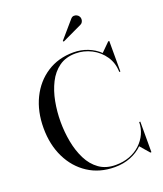

<svg xmlns="http://www.w3.org/2000/svg" viewBox="-174 -1089 1029 1211"><g transform="rotate(-20 341.0 -483.0)"><path d="M385.5 10Q284 10 207.5 -39.8Q131 -89.5 88.5 -176.5Q46 -263.5 46 -375Q46 -486.5 88.5 -573.5Q131 -660.5 207.5 -710.2Q284 -760 385.5 -760Q436 -760 481 -742.2Q526 -724.5 559 -693L616.5 -750H623.5V-545H616Q615 -605 583.5 -651.2Q552 -697.5 502 -723.2Q452 -749 395.5 -749Q330.5 -749 285.2 -716.8Q240 -684.5 212.8 -630.2Q185.5 -576 173 -509.8Q160.5 -443.5 160.5 -375Q160.5 -307 173 -240.5Q185.5 -174 212.8 -119.8Q240 -65.5 285.2 -33.2Q330.5 -1 395.5 -1Q447 -1 489 -17Q531 -33 561.5 -61.5Q592 -90 608.8 -126.8Q625.5 -163.5 626 -205H633.5V0H626.5L573.5 -61.5Q540.5 -28.5 492.2 -9.2Q444 10 385.5 10ZM352.5 -844.5 348 -850 445.5 -963Q455 -974.5 466.2 -975.5Q477.5 -976.5 487.2 -971.2Q497 -966 501.5 -957.5Q506.5 -949.5 506.2 -939.5Q506 -929.5 501.2 -921Q496.5 -912.5 488 -908.5Z"/></g></svg>

Font: Bodoni Moda 28pt
Style: Regular
Weight: 400
Designer: Owen Earl
Foundry: indestructible type
Version: Version 2.005